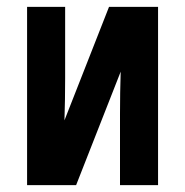

<svg xmlns="http://www.w3.org/2000/svg" viewBox="-20 -540 540 560"><path d="M59 0V-520H170V-312Q170 -281 169.5 -250.5Q169 -220 168 -189L298 -520H441V0H330V-208Q330 -239 330.5 -269.5Q331 -300 332 -331L202 0Z"/></svg>

Font: Iosevka SS18
Style: Bold
Weight: 700
Monospace: yes
Designer: Belleve Invis
Foundry: Belleve Invis
Version: Version 25.1.1; ttfautohint (v1.8.4)